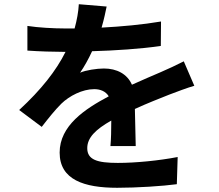

<svg xmlns="http://www.w3.org/2000/svg" viewBox="-20 -833 1040 911"><path d="M902 -426 852 -542C815 -523 780 -507 741 -490C700 -472 658 -455 606 -431C584 -482 534 -508 473 -508C440 -508 386 -500 360 -488C380 -517 400 -553 417 -590C524 -593 648 -601 743 -615L744 -731C656 -716 556 -707 462 -702C474 -743 481 -778 486 -802L354 -813C352 -777 345 -738 334 -698H286C235 -698 161 -702 110 -710V-593C165 -589 238 -587 279 -587H291C246 -497 176 -408 71 -311L178 -231C212 -275 241 -311 271 -341C309 -378 371 -410 427 -410C454 -410 481 -401 496 -376C383 -316 263 -237 263 -109C263 20 379 58 536 58C630 58 753 50 819 41L823 -88C735 -71 624 -60 539 -60C441 -60 394 -75 394 -130C394 -180 434 -219 508 -261C508 -218 507 -170 504 -140H624L620 -316C681 -344 738 -366 783 -384C817 -397 870 -417 902 -426Z"/></svg>

Font: Noto Sans Mono CJK TC
Style: Bold
Weight: 700
Designer: Ryoko NISHIZUKA 西塚涼子 (kana, bopomofo & ideographs); Paul D. Hunt (Latin, Greek & Cyrillic); Sandoll Communications 산돌커뮤니
Foundry: Adobe
Version: Version 2.004;hotconv 1.0.118;makeotfexe 2.5.65603